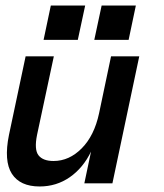

<svg xmlns="http://www.w3.org/2000/svg" viewBox="-20 -657 586 688"><path d="M71.8 -455.1H172.9L112.8 -173.8Q102.1 -121.1 117.9 -100.6Q133.8 -80.1 171.9 -80.1Q228 -80.1 272.9 -125.5Q317.9 -170.9 335 -251L377.9 -455.1H479L382.8 0H282.2L306.2 -113.8Q277.8 -55.2 230 -22Q182.1 11.2 122.1 11.2Q51.8 11.2 22.5 -34.4Q-6.8 -80.1 12.2 -173.8ZM440.9 -514.2H317.9L344.2 -637.2H466.8ZM258.8 -514.2H136.2L162.1 -637.2H285.2Z"/></svg>

Font: Anonymous Pro
Style: Bold Italic
Weight: 700
Italic angle: -12°
Monospace: yes
Designer: Mark Simonson
Version: Version 1.003